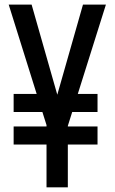

<svg xmlns="http://www.w3.org/2000/svg" viewBox="-20 -798 488 818"><path d="M178.2 0V-182.1H38.1V-259.3H178.2V-265.1L160.6 -320.8H38.1V-397.9H136.2L17.1 -778.3H114.7L224.1 -394.5L333.5 -778.3H431.2L311.5 -397.9H395.5V-320.8H287.6L269 -261.7V-259.3H395.5V-182.1H269V0Z"/></svg>

Font: Voltaire
Style: Regular
Weight: 400
Designer: Yvonne Schttler
Foundry: Yvonne Schttler
Version: Version 1.003